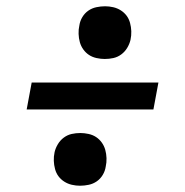

<svg xmlns="http://www.w3.org/2000/svg" viewBox="-20 -631 590 612"><path d="M314 -443Q301 -443 287.5 -446Q274 -449 263.5 -456Q253 -463 245.5 -473.5Q238 -484 234.5 -496.5Q231 -509 230.5 -523Q230 -537 233 -550Q235 -564 242.5 -576.5Q250 -589 261.5 -597Q273 -605 287 -608Q301 -611 315 -611Q328 -611 341 -608Q354 -605 365 -598Q376 -591 383.5 -581Q391 -571 394.5 -558Q398 -545 398.5 -531.5Q399 -518 396 -504Q393 -491 385.5 -478.5Q378 -466 366.5 -457.5Q355 -449 341.5 -446Q328 -443 314 -443ZM469 -282H65L81 -368H485ZM235 -39Q222 -39 209 -42Q196 -45 185 -52Q174 -59 166.5 -69Q159 -79 155.5 -92Q152 -105 151.5 -118.5Q151 -132 154 -146Q157 -159 164.5 -171.5Q172 -184 183.5 -192.5Q195 -201 208.5 -204Q222 -207 236 -207Q249 -207 262.5 -204Q276 -201 286.5 -194Q297 -187 304.5 -176.5Q312 -166 315.5 -153.5Q319 -141 319.5 -127Q320 -113 317 -100Q315 -86 307.5 -73.5Q300 -61 288.5 -53Q277 -45 263 -42Q249 -39 235 -39Z"/></svg>

Font: Lode Dark
Style: Bold Italic
Weight: 700
Italic angle: -11°
Monospace: yes
Designer: Belleve Invis
Foundry: Belleve Invis
Version: Version 29.2.0; ttfautohint (v1.8.3)